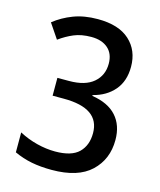

<svg xmlns="http://www.w3.org/2000/svg" viewBox="-111 -804 747 894"><g transform="rotate(15 263.0 -357.0)"><path d="M456 -549Q456 -480 418.5 -436Q381 -392 317 -376V-372Q395 -360 434.5 -316Q474 -272 474 -201Q474 -108 411.5 -49Q349 10 223 10Q169 10 125.5 1.5Q82 -7 41 -26V-122Q82 -100 127.5 -88.5Q173 -77 216 -77Q295 -77 330 -111.5Q365 -146 365 -205Q365 -325 192 -325H138V-411H194Q272 -411 312 -445.5Q352 -480 352 -536Q352 -584 322.5 -610Q293 -636 242 -636Q194 -636 158.5 -621Q123 -606 90 -582L42 -653Q82 -685 133 -704.5Q184 -724 250 -724Q351 -724 403.5 -676Q456 -628 456 -549Z"/></g></svg>

Font: Noto Sans Lao UI SemCond Med
Style: Regular
Weight: 500
Width: 4
Designer: Monotype Design Team
Foundry: Monotype Imaging Inc.
Version: Version 2.000; ttfautohint (v1.8.4.7-5d5b)